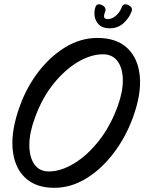

<svg xmlns="http://www.w3.org/2000/svg" viewBox="-20 -847 688 916"><path d="M239 49Q149 49 98 -1Q47 -51 40 -139Q33 -227 75 -342Q108 -433 164.5 -506Q221 -579 293 -622.5Q365 -666 445 -666Q536 -666 587.5 -617.5Q639 -569 647 -483.5Q655 -398 614 -286Q580 -193 522.5 -117Q465 -41 392 4Q319 49 239 49ZM213 -29Q270 -29 333 -67Q396 -105 451.5 -175Q507 -245 542 -342Q567 -411 566 -467Q565 -523 540.5 -555.5Q516 -588 471 -588Q414 -588 352 -551.5Q290 -515 235.5 -447.5Q181 -380 147 -286Q120 -214 120 -155.5Q120 -97 144 -63Q168 -29 213 -29ZM482 -793Q473 -768 478 -762Q483 -756 495 -756Q515 -756 534 -773Q553 -790 562 -815Q567 -828 580 -826.5Q593 -825 603 -815.5Q613 -806 608 -793Q597 -762 570 -737Q543 -712 503 -712Q470 -712 452.5 -729Q435 -746 431.5 -770Q428 -794 436 -815Q441 -828 454 -826.5Q467 -825 477 -815.5Q487 -806 482 -793Z"/></svg>

Font: Story Script
Style: Regular
Weight: 400
Designer: Lana Roulhac, Ben Buysse
Version: Version 1.000; ttfautohint (v1.8.4.7-5d5b)